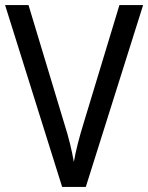

<svg xmlns="http://www.w3.org/2000/svg" viewBox="-20 -734 582 754"><path d="M542 -714H449L308 -249C291 -194 278 -144 270 -98C262 -144 250 -194 233 -247L92 -714H0L224 0H317Z"/></svg>

Font: Noto Sans Lao UI SemCond
Style: Regular
Weight: 400
Width: 4
Designer: Monotype Design Team
Foundry: Monotype Imaging Inc.
Version: Version 2.000